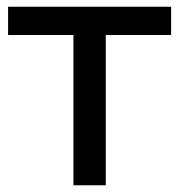

<svg xmlns="http://www.w3.org/2000/svg" viewBox="-20 -550 533 570"><path d="M4 -446H198V0H294V-446H488V-530H4Z"/></svg>

Font: Malon Grotesk Med
Style: Regular
Weight: 500
Designer: Julieta Ulanovsky
Foundry: Julieta Ulanovsky
Version: Version 7.200